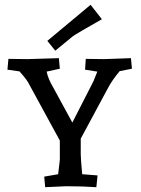

<svg xmlns="http://www.w3.org/2000/svg" viewBox="-20 -775 588 799"><path d="M222 -50 229 -110V-190L102 -423Q93 -442 68 -470L61 -478L11 -485L15 -530Q68 -529 95 -529L225 -533L229 -489L174 -477Q181 -445 201 -412L281 -265L369 -437L385 -477L334 -485L337 -530Q385 -529 413 -529L525 -533L529 -489L478 -479Q447 -442 429 -408L316 -198V-133Q316 -116 322 -50L386 -45L381 4Q326 0 255 0L168 4L164 -40ZM357 -755 404 -695Q298 -635 283 -624L210 -564L177 -605Z"/></svg>

Font: Andada SC
Style: Regular
Weight: 400
Designer: Carolina Giovagnoli
Foundry: Carolina Giovagnoli
Version: Version 1.003